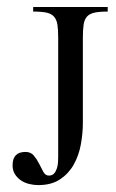

<svg xmlns="http://www.w3.org/2000/svg" viewBox="-20 -519 334 551"><path d="M289.1 -485.8Q265.1 -485.8 251 -482.7Q236.8 -479.5 229.5 -471.2Q222.2 -462.9 220 -448.5Q217.8 -434.1 217.8 -411.1V-167Q217.8 -135.7 211.9 -104Q206.1 -72.3 191.4 -46.4Q176.8 -20.5 152.1 -4.2Q127.4 12.2 89.8 12.2Q77.1 12.2 64 9Q50.8 5.9 40.3 -1.2Q29.8 -8.3 22.9 -19Q16.1 -29.8 16.1 -44.9Q16.1 -83 53.2 -83Q68.4 -83 77.1 -72.5Q85.9 -62 92.3 -49.1Q98.6 -36.1 104.5 -25.6Q110.4 -15.1 120.1 -15.1Q129.9 -15.1 135.3 -21.2Q140.6 -27.3 143.3 -35.9Q146 -44.4 146.5 -53.7Q147 -63 147 -69.8V-411.1Q147 -433.6 144.8 -448Q142.6 -462.4 135.3 -470.9Q127.9 -479.5 113.8 -482.7Q99.6 -485.8 75.2 -485.8V-499H289.1Z"/></svg>

Font: Scheherazade
Style: Regular
Weight: 400
Designer: SIL International
Foundry: SIL International
Version: Version 2.100 (build 932/914)